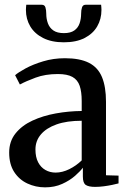

<svg xmlns="http://www.w3.org/2000/svg" viewBox="-20 -796 548 826"><path d="M174 10Q133.5 10 98 -6.5Q62.5 -23 41 -56.2Q19.5 -89.5 19.5 -139.5Q19.5 -188 46.8 -222Q74 -256 119.2 -277Q164.5 -298 219.8 -308Q275 -318 331.5 -318.5V-361.5Q331.5 -401 322.8 -426.8Q314 -452.5 291.8 -465Q269.5 -477.5 229 -477.5Q175 -477.5 133.2 -462Q91.5 -446.5 65.5 -432.5L45 -472.5Q58.5 -484.5 90.2 -501.8Q122 -519 165.8 -532.2Q209.5 -545.5 259.5 -545.5Q323.5 -545.5 362.5 -525.8Q401.5 -506 418.8 -464.2Q436 -422.5 436 -358V-42L490 -40.5V-7Q479 -4 462.2 -0.5Q445.5 3 426.2 5.5Q407 8 389 8Q362 8 349.2 -0.2Q336.5 -8.5 336.5 -36.5V-74.5Q325.5 -59.5 302.8 -39.5Q280 -19.5 247.5 -4.8Q215 10 174 10ZM219.5 -53.5Q248 -53.5 278 -68.2Q308 -83 331.5 -106V-276.5Q267.5 -276.5 223.2 -260.8Q179 -245 155.8 -217.5Q132.5 -190 132.5 -153Q132.5 -120 144 -98Q155.5 -76 175.2 -64.8Q195 -53.5 219.5 -53.5ZM160 -775.5Q172 -775.5 175.5 -764Q179 -752.5 179 -737Q179 -715 186 -695.8Q193 -676.5 209.5 -665Q226 -653.5 255 -653.5Q283.5 -653.5 299.8 -665Q316 -676.5 322.5 -695.8Q329 -715 329 -737Q329 -752.5 332.8 -764Q336.5 -775.5 348 -775.5H415Q415.5 -770.5 416 -764.5Q416.5 -758.5 416.5 -753.5Q416.5 -714 398.2 -682.5Q380 -651 344 -632.5Q308 -614 254.5 -614Q202 -614 165.5 -632.5Q129 -651 110.2 -682.5Q91.5 -714 91.5 -753.5Q91.5 -759 92 -764.5Q92.5 -770 93 -775.5Z"/></svg>

Font: Merriweather 72pt Medium
Style: Regular
Weight: 500
Version: Version 2.100